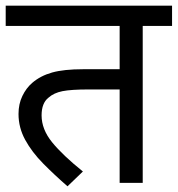

<svg xmlns="http://www.w3.org/2000/svg" viewBox="-20 -642 624 674"><path d="M481 -551V0H400V-328H291Q230 -328 199.5 -322Q169 -316 150 -299Q126 -280 126 -237Q126 -188 163 -142.5Q200 -97 271 -40L217 12Q171 -28 131.5 -68Q92 -108 68.5 -151Q45 -194 45 -242Q45 -277 58.5 -305Q72 -333 93 -351Q122 -376 163 -387.5Q204 -399 272 -399H400V-551H0V-622H584V-551Z"/></svg>

Font: hingu115
Style: Book
Weight: 400
Designer: Jelle Bosma - Monotype Design Team
Foundry: Monotype Imaging Inc.
Version: Version 2.003